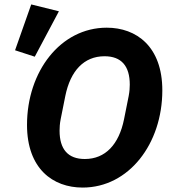

<svg xmlns="http://www.w3.org/2000/svg" viewBox="-20 -835 780 867"><path d="M246 -784 121 -815 48 -608 137 -579ZM353 12C562 12 713 -186 713 -427C713 -625 596 -710 462 -710C253 -710 102 -512 102 -271C102 -73 219 12 353 12ZM363 -117C287 -117 249 -161 249 -245C249 -259 250 -277 254 -297L275 -402C298 -515 359 -581 452 -581C528 -581 566 -537 566 -453C566 -439 565 -422 561 -401L540 -296C517 -183 456 -117 363 -117Z"/></svg>

Font: Braiins Sans
Style: Bold Italic
Weight: 700
Italic angle: -11.31°
Designer: Mike Abbink, Paul van der Laan, Pieter van Rosmalen, Jiri Chlebus, Lubos Buracinsky
Foundry: Bold Monday, Sudetype
Version: Version 1.000;hotconv 1.0.109;makeotfexe 2.5.65596